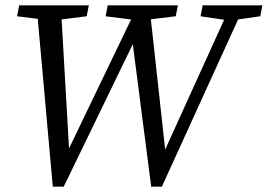

<svg xmlns="http://www.w3.org/2000/svg" viewBox="-20 -690 1004 720"><path d="M165 -614H185L305 -629L313 -670H52L44 -629L165 -614ZM178 10H219L489 -547L497 -563H473L547 10H587L897 -670H845L592 -113L585 -96H603L540 -670H497L230 -115L221 -96H241L208 -670H117L178 10ZM495 -614H515L639 -629L647 -670H384L376 -629L495 -614ZM833 -614H852L956 -629L964 -670H740L732 -629L833 -614Z"/></svg>

Font: Source Serif 4 Variable
Style: Italic
Weight: 400
Italic angle: -12°
Designer: Frank Grießhammer
Foundry: Adobe Systems Incorporated
Version: Version 4.004;hotconv 1.0.116;makeotfexe 2.5.65601